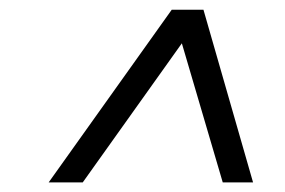

<svg xmlns="http://www.w3.org/2000/svg" viewBox="-20 -696 593 399"><path d="M442.9 -316.9 357.9 -606 151.9 -316.9H81.1L336.9 -675.8H402.8L505.9 -316.9Z"/></svg>

Font: Lorenzo Sans
Style: Italic
Weight: 400
Italic angle: -12°
Foundry: Intel Corporation
Version: Version 1.00; ttfautohint (v1.5)